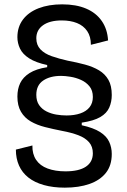

<svg xmlns="http://www.w3.org/2000/svg" viewBox="-20 -694 585 883"><path d="M278 169Q224 169 181.5 157Q139 145 110.5 122.5Q82 100 67.5 67.5Q53 35 53 -6L129 -25Q128 14 146 41Q164 68 199 81Q234 94 281 94Q343 94 375 72.5Q407 51 407 11Q407 -20 389.5 -40Q372 -60 340.5 -72Q309 -84 266 -92Q225 -100 187.5 -109.5Q150 -119 121.5 -135.5Q93 -152 76.5 -180Q60 -208 60 -250Q60 -285 73 -312Q86 -339 116 -358Q146 -377 197 -385V-395Q145 -406 114.5 -425.5Q84 -445 72 -470.5Q60 -496 60 -523Q60 -570 85.5 -604Q111 -638 157.5 -656Q204 -674 266 -674Q330 -674 376 -654.5Q422 -635 448 -597.5Q474 -560 477 -508L398 -488Q398 -526 381 -551Q364 -576 334 -588Q304 -600 264 -600Q209 -600 178 -578Q147 -556 147 -518Q147 -487 166 -467Q185 -447 218 -435.5Q251 -424 291 -415Q334 -407 371 -397Q408 -387 435.5 -370.5Q463 -354 478.5 -327Q494 -300 494 -257Q494 -226 482.5 -199.5Q471 -173 441 -155.5Q411 -138 356 -130V-118Q410 -106 440 -87Q470 -68 482 -42Q494 -16 494 14Q494 67 467 101Q440 135 391.5 152Q343 169 278 169ZM286 -163Q322 -163 349.5 -172.5Q377 -182 392 -201Q407 -220 407 -248Q407 -278 391.5 -297Q376 -316 352.5 -326.5Q329 -337 304 -341Q279 -345 261 -345Q210 -345 178.5 -323.5Q147 -302 147 -258Q147 -229 160 -210.5Q173 -192 194 -181.5Q215 -171 239 -167Q263 -163 286 -163Z"/></svg>

Font: Bricolage Grotesque 48pt Condensed ExtraBold
Style: Regular
Weight: 400
Version: Version 1.000;gftools[0.9.30]